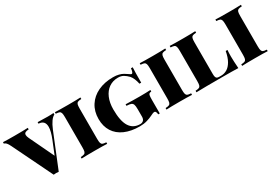

<svg xmlns="http://www.w3.org/2000/svg" viewBox="7 -1394 3100 2180"><g transform="rotate(-30 1556.5 -304.0)"><path d="M644 -607.9V-587.9Q591.8 -563.5 543.9 -448.2L361.8 0Q343.8 -2.4 329.1 -2.4Q314.5 -2.4 295.9 0L41 -523.9Q11.2 -586.4 -18.1 -587.9V-607.9Q33.2 -605 128.9 -605Q250 -605 307.1 -607.9V-587.9Q276.4 -586.4 261.2 -577.4Q246.1 -568.4 246.1 -548.8Q246.1 -530.8 258.8 -503.9L412.6 -181.2L481 -350.1Q518.6 -442.9 518.6 -499.5Q518.6 -584.5 436 -587.9V-607.9Q510.7 -605 566.9 -605Q614.3 -605 644 -607.9Z M926.3 -502V-106Q926.3 -68.4 931.4 -51.3Q936.5 -34.2 950.7 -27.8Q964.8 -21.5 997.1 -20V0Q942.4 -2.9 835.4 -2.9Q716.3 -2.9 662.1 0V-20Q694.3 -21.5 708.7 -27.8Q723.1 -34.2 728.3 -51.3Q733.4 -68.4 733.4 -106V-502Q733.4 -539.6 728 -556.6Q722.7 -573.7 708.3 -580.1Q693.8 -586.4 662.1 -587.9V-607.9Q716.3 -605 835.4 -605Q942.4 -605 997.1 -607.9V-587.9Q964.8 -586.4 950.7 -580.1Q936.5 -573.7 931.4 -556.9Q926.3 -540 926.3 -502Z M1614.7 -557.1Q1627 -547.4 1634.8 -547.4Q1654.3 -547.4 1659.7 -607.9H1682.6Q1678.7 -550.8 1678.7 -408.2H1655.8Q1639.2 -486.8 1605.5 -525.9Q1576.2 -556.2 1547.4 -573Q1518.6 -589.8 1478.5 -589.8Q1409.7 -589.8 1358.6 -554.4Q1307.6 -519 1280 -454.1Q1252.4 -389.2 1252.4 -303.2Q1252.4 -149.9 1298.3 -77.9Q1344.2 -5.9 1435.5 -5.9Q1462.9 -5.9 1479.5 -23.9Q1493.7 -41 1493.7 -69.8V-168Q1493.7 -210 1486.6 -229Q1479.5 -248 1461.2 -255.4Q1442.9 -262.7 1402.3 -264.2V-284.2Q1486.8 -280.8 1583.5 -280.8Q1671.9 -280.8 1727.5 -284.2V-264.2Q1709 -262.7 1700.7 -256.6Q1692.4 -250.5 1689.5 -233.4Q1686.5 -216.3 1686.5 -178.2V0H1666.5Q1662.1 -45.9 1641.6 -45.9Q1624 -45.9 1588.4 -26.9Q1559.1 -11.7 1515.1 1.2Q1471.2 14.2 1419.4 14.2Q1305.2 14.2 1222.7 -22.2Q1140.1 -58.6 1096.4 -127.4Q1052.7 -196.3 1052.7 -292Q1052.7 -392.1 1100.6 -466.8Q1148.4 -541.5 1234.1 -581.8Q1319.8 -622.1 1430.7 -622.1Q1474.1 -622.1 1506.3 -613.5Q1538.6 -605 1561 -592Q1583.5 -579.1 1614.7 -557.1Z M2038.6 -502V-106Q2038.6 -68.4 2043.7 -51.3Q2048.8 -34.2 2063 -27.8Q2077.1 -21.5 2109.4 -20V0Q2054.7 -2.9 1947.8 -2.9Q1828.6 -2.9 1774.4 0V-20Q1806.6 -21.5 1821 -27.8Q1835.4 -34.2 1840.6 -51.3Q1845.7 -68.4 1845.7 -106V-502Q1845.7 -539.6 1840.3 -556.6Q1835 -573.7 1820.6 -580.1Q1806.2 -586.4 1774.4 -587.9V-607.9Q1828.6 -605 1947.8 -605Q2054.7 -605 2109.4 -607.9V-587.9Q2077.1 -586.4 2063 -580.1Q2048.8 -573.7 2043.7 -556.9Q2038.6 -540 2038.6 -502Z M2431.6 -502V-85.9Q2431.6 -59.1 2437 -45.4Q2442.4 -31.7 2453.1 -27.3Q2463.9 -22.9 2482.9 -22.9H2505.9Q2546.9 -22.9 2583.3 -44.7Q2619.6 -66.4 2647.7 -115Q2675.8 -163.6 2689.5 -240.2H2712.9Q2709.5 -209 2709.5 -158.2Q2709.5 -94.7 2716.8 0Q2651.9 -2.9 2497.6 -2.9Q2277.8 -2.9 2167.5 0V-20Q2199.7 -21.5 2214.1 -27.8Q2228.5 -34.2 2233.6 -51.3Q2238.8 -68.4 2238.8 -106V-502Q2238.8 -539.6 2233.4 -556.6Q2228 -573.7 2213.6 -580.1Q2199.2 -586.4 2167.5 -587.9V-607.9Q2224.6 -605 2345.7 -605Q2447.8 -605 2502.4 -607.9V-587.9Q2470.2 -586.4 2456.1 -580.1Q2441.9 -573.7 2436.8 -556.9Q2431.6 -540 2431.6 -502Z M3030.8 -502V-106Q3030.8 -68.4 3035.9 -51.3Q3041 -34.2 3055.2 -27.8Q3069.3 -21.5 3101.6 -20V0Q3046.9 -2.9 2939.9 -2.9Q2820.8 -2.9 2766.6 0V-20Q2798.8 -21.5 2813.2 -27.8Q2827.6 -34.2 2832.8 -51.3Q2837.9 -68.4 2837.9 -106V-502Q2837.9 -539.6 2832.5 -556.6Q2827.1 -573.7 2812.7 -580.1Q2798.3 -586.4 2766.6 -587.9V-607.9Q2820.8 -605 2939.9 -605Q3046.9 -605 3101.6 -607.9V-587.9Q3069.3 -586.4 3055.2 -580.1Q3041 -573.7 3035.9 -556.9Q3030.8 -540 3030.8 -502Z"/></g></svg>

Font: TypoPRO Playfair Display SC
Style: Regular
Weight: 900
Designer: Claus Eggers Sørensen
Foundry: Claus Eggers Sørensen
Version: Version 1.004;PS 001.004;hotconv 1.0.70;makeotf.lib2.5.58329